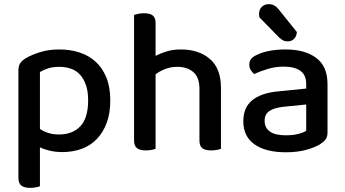

<svg xmlns="http://www.w3.org/2000/svg" viewBox="-20 -721 1668 928"><path d="M281 14Q249 14 221 7.5Q193 1 173 -9V179Q166 182 153.5 184.5Q141 187 126 187Q97 187 83 176Q69 165 69 138V-379Q69 -401 77 -414.5Q85 -428 107 -441Q135 -457 175.5 -469.5Q216 -482 267 -482Q319 -482 364 -467.5Q409 -453 442 -423Q475 -393 494 -346.5Q513 -300 513 -236Q513 -173 495.5 -126.5Q478 -80 447.5 -48.5Q417 -17 374.5 -1.5Q332 14 281 14ZM265 -71Q330 -71 368 -110.5Q406 -150 406 -236Q406 -280 395 -311Q384 -342 365.5 -361.5Q347 -381 321.5 -389.5Q296 -398 267 -398Q235 -398 212.5 -390.5Q190 -383 173 -373V-98Q190 -86 213 -78.5Q236 -71 265 -71Z M944 -292Q944 -347 914.5 -372.5Q885 -398 837 -398Q805 -398 778.5 -387.5Q752 -377 732 -362V-2Q725 1 712.5 3.5Q700 6 685 6Q656 6 642 -5Q628 -16 628 -42V-649Q635 -651 648 -654Q661 -657 676 -657Q705 -657 718.5 -646Q732 -635 732 -609V-451Q755 -463 785.5 -472.5Q816 -482 854 -482Q941 -482 994.5 -436Q1048 -390 1048 -296V-2Q1041 1 1028 3.5Q1015 6 1001 6Q971 6 957.5 -5Q944 -16 944 -42V-292Z M1362 -67Q1397 -67 1423 -74Q1449 -81 1460 -89V-216L1351 -205Q1305 -200 1282 -184.5Q1259 -169 1259 -137Q1259 -104 1284 -85.5Q1309 -67 1362 -67ZM1360 -482Q1453 -482 1508 -441.5Q1563 -401 1563 -314V-81Q1563 -58 1552.5 -45.5Q1542 -33 1524 -22Q1498 -7 1457 4Q1416 15 1362 15Q1265 15 1210.5 -23Q1156 -61 1156 -135Q1156 -201 1198.5 -236Q1241 -271 1321 -279L1460 -293V-315Q1460 -359 1431.5 -379Q1403 -399 1352 -399Q1312 -399 1275 -388Q1238 -377 1209 -363Q1199 -371 1192 -382.5Q1185 -394 1185 -408Q1185 -425 1193.5 -436Q1202 -447 1220 -455Q1248 -469 1284 -475.5Q1320 -482 1360 -482ZM1234 -637Q1232 -647 1232 -653Q1232 -675 1245.5 -688Q1259 -701 1279 -701Q1306 -701 1325 -678L1415 -566Q1413 -544 1400.5 -532.5Q1388 -521 1371 -521Q1357 -521 1348 -526Q1339 -531 1329 -540Z"/></svg>

Font: Baloo Bhai 2 Medium
Style: Regular
Weight: 500
Designer: Supriya Tembe, Noopur Datye and Ek Type
Foundry: Ek Type
Version: Version 1.640;PS 1.000;hotconv 16.6.51;makeotf.lib2.5.65220;